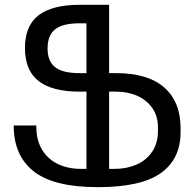

<svg xmlns="http://www.w3.org/2000/svg" viewBox="-20 -770 798 800"><path d="M732.4 -236.3V-219.2Q732.4 -107.4 650.1 -48.8Q567.9 9.8 387.7 9.8Q204.1 9.8 120.6 -55.9Q37.1 -121.6 37.1 -247.1H131.3V-243.2Q131.3 -184.6 156 -145Q180.7 -105.5 222.4 -85.9Q264.2 -66.4 316.4 -66.4H340.3V-388.2H311.5Q198.2 -388.2 141.1 -432.1Q84 -476.1 84 -570.3Q84 -663.6 141.4 -706.8Q198.7 -750 311.5 -750H434.6V-465.3H463.4Q596.2 -465.3 664.3 -405.5Q732.4 -345.7 732.4 -236.3ZM340.3 -465.3V-672.9H311.5Q240.2 -672.9 209.2 -647.5Q178.2 -622.1 178.2 -567.9Q178.2 -515.1 209.5 -490.2Q240.7 -465.3 311.5 -465.3ZM638.2 -239.3Q638.2 -285.6 615 -319.3Q591.8 -353 552 -370.6Q512.2 -388.2 463.4 -388.2H434.6V-66.4H458.5Q507.8 -66.4 548.8 -84.2Q589.8 -102.1 614 -137.9Q638.2 -173.8 638.2 -224.6Z"/></svg>

Font: Mardoto
Style: Regular
Weight: 400
Designer: Christian Robertson, Vahan Hovhannisyan
Foundry: Google
Version: Version 1.000